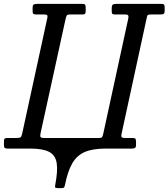

<svg xmlns="http://www.w3.org/2000/svg" viewBox="-58 -770 873 995"><path d="M152.5 -81Q149 -65.5 152 -60.2Q155 -55 171 -55H455Q467.5 -55 470.8 -59.2Q474 -63.5 477 -76.5L607 -675Q609 -686.5 605.8 -690.8Q602.5 -695 590 -695H538Q528 -695 524.5 -698Q521 -701 521 -712V-727.5Q521 -742.5 526.8 -746.2Q532.5 -750 549 -750H775.5Q787.5 -750 791.5 -746.5Q795.5 -743 795.5 -730V-716Q795.5 -702.5 791 -698.8Q786.5 -695 773.5 -695H724.5Q712.5 -695 708.5 -692.5Q704.5 -690 702.5 -678L571.5 -74.5Q569 -62.5 573.2 -58.8Q577.5 -55 589 -55H629.5Q642 -55 644.5 -50Q647 -45 647 -32V-19Q647 -7 641.5 -3.5Q636 0 625 0H489Q423 0 381.8 17.5Q340.5 35 316.5 76.5Q292.5 118 278.5 189.5Q276 200.5 272.2 202.8Q268.5 205 257 205H245Q234 205 229.8 202.8Q225.5 200.5 228 189.5Q242 118 236 76.5Q230 35 197.5 17.5Q165 0 99.5 0H-17Q-29 0 -33.2 -3.2Q-37.5 -6.5 -37.5 -19V-38Q-37.5 -48.5 -33.8 -51.8Q-30 -55 -18.5 -55H27Q43.5 -55 48.5 -58.5Q53.5 -62 57 -78L187.5 -678Q189.5 -688.5 185.8 -691.8Q182 -695 170.5 -695H131Q121 -695 116 -697.5Q111 -700 111 -711V-728Q111 -744 117.2 -747Q123.5 -750 138.5 -750H366Q379.5 -750 382.8 -746Q386 -742 386 -728V-713Q386 -702.5 382.8 -698.8Q379.5 -695 369.5 -695H305Q290.5 -695 287.5 -689.2Q284.5 -683.5 281.5 -670Z"/></svg>

Font: Besley* Narrow
Style: Italic
Weight: 400
Width: 4
Italic angle: -13°
Designer: Owen Earl
Foundry: indestructible type*
Version: Version 3.000; ttfautohint (v1.8.3)